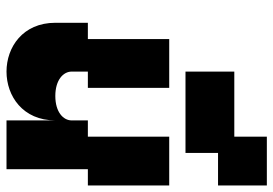

<svg xmlns="http://www.w3.org/2000/svg" viewBox="-145 -695 840 590"><g transform="rotate(90 275.0 -400.0)"><path d="M100 -250H50V-150C50 -50 125 0 200 0C275 0 350 -50 350 -150V0H500V-250H550V-500H400V-250H350V-200C350 -175 325 -150 275 -150C225 -150 200 -175 200 -200V-250H250V-500H100ZM200 -550H450V-650H550V-800H400V-700H200Z"/></g></svg>

Font: LS-VG5000 Bold Shifted
Style: Regular
Weight: 400
Designer: Justin Bihan, 2021
Foundry: Justin Bihan, 2021
Version: Version 1.000;Glyphs 3.1.2 (3151)